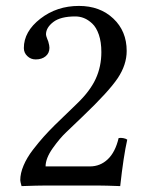

<svg xmlns="http://www.w3.org/2000/svg" viewBox="-20 -630 505 652"><path d="M48.8 -18.1Q48.8 -41.5 60.1 -68.1Q71.3 -94.7 92 -121.6Q112.8 -148.4 128.7 -166Q144.5 -183.6 166 -205.1L241.2 -277.8Q285.6 -320.3 304.9 -362.1Q324.2 -403.8 324.2 -453.1Q324.2 -487.3 315.7 -512.2Q307.1 -537.1 293.2 -550Q279.3 -563 265.1 -568.6Q251 -574.2 235.8 -574.2Q185.5 -574.2 160.9 -555.2Q136.2 -536.1 136.2 -513.2Q136.2 -508.8 139.9 -499.3Q143.6 -489.7 144 -488.8Q147.9 -475.1 147.9 -467.8Q147.9 -449.7 135 -439Q122.1 -428.2 101.1 -428.2Q84.5 -428.2 72.8 -439.5Q61 -450.7 61 -466.8Q61 -522.9 116.9 -566.4Q172.9 -609.9 248 -609.9Q319.3 -609.9 364.7 -567.1Q410.2 -524.4 410.2 -457Q410.2 -410.2 379.9 -364.7Q349.6 -319.3 261.2 -234.9L205.1 -181.2Q183.1 -160.6 158.9 -126.5Q134.8 -92.3 134.8 -64.9H285.2Q320.3 -64.9 345.9 -89.1Q371.6 -113.3 382.8 -161.1Q390.1 -162.6 398.9 -160.9Q407.7 -159.2 412.1 -155.8Q399.4 -99.6 388.2 2Q387.2 2 374.5 1.5Q361.8 1 343.8 0.5Q325.7 0 312 0H134.8Q120.6 0 101.3 0.5Q82 1 68.4 1.5Q54.7 2 53.2 2Q48.8 -13.7 48.8 -18.1Z"/></svg>

Font: Common Serif
Style: Regular
Weight: 400
Designer: Philipp H. Poll, Khaled Hosny
Foundry: Stefan Peev, Context Ltd.
Version: Version 1.026